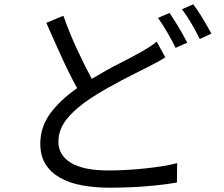

<svg xmlns="http://www.w3.org/2000/svg" viewBox="-20 -835 1040 891"><path d="M747 -569Q730 -558 712 -548Q694 -538 672 -527Q647 -514 614.5 -498Q582 -482 546 -463Q510 -444 472 -422.5Q434 -401 398 -377Q329 -331 290 -282.5Q251 -234 251 -177Q251 -115 309 -79.5Q367 -44 485 -44Q525 -44 569 -46.5Q613 -49 655 -53.5Q697 -58 735 -64Q773 -70 802 -78L801 12Q745 22 663.5 29Q582 36 488 36Q419 36 360 25Q301 14 258 -10.5Q215 -35 191 -73.5Q167 -112 167 -168Q167 -245 212.5 -307.5Q258 -370 338 -426Q304 -487 267 -568Q230 -649 195 -729L274 -762Q303 -680 338.5 -604Q374 -528 406 -469Q472 -509 534 -540.5Q596 -572 637 -595Q659 -608 675.5 -618.5Q692 -629 707 -642ZM767 -775Q776 -761 787 -744Q798 -727 809.5 -708Q821 -689 831 -670.5Q841 -652 849 -637L795 -613Q780 -644 757 -683.5Q734 -723 713 -752ZM877 -815Q887 -801 899 -783.5Q911 -766 922 -747Q933 -728 943.5 -710.5Q954 -693 961 -679L907 -654Q891 -687 868.5 -725.5Q846 -764 824 -792Z"/></svg>

Font: SpoqaHanSans-Regular
Style: Regular
Weight: 400
Designer: [Spoqa Han Sans] Dong-huui Kim \uAE40 \uB3D9 \uD718  Younghwa Kang \uAC15 \uC601 \uD654  [Noto Sans] Ryoko NISHIZUKA \u8
Foundry: Spoqa (http://www.spoqa-han-sans.com)
Version: Version 2.000